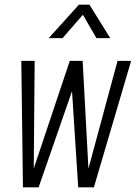

<svg xmlns="http://www.w3.org/2000/svg" viewBox="-20 -800 580 820"><path d="M78 0 71 -540H128L124 -55L116 -56L278 -540H333L359 -56L351 -55L482 -540H540L381 0H314L286 -435H296L145 0ZM188 -637 317 -780H362L451 -637H392L334 -737L247 -637Z"/></svg>

Font: Mohave Light
Style: Italic
Weight: 300
Italic angle: -8°
Designer: Gumpita Rahayu
Foundry: Tokotype
Version: Version 2.003